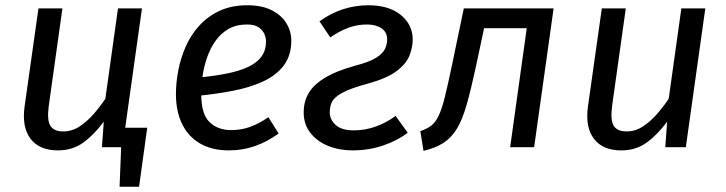

<svg xmlns="http://www.w3.org/2000/svg" viewBox="-20 -559 2755 729"><path d="M415 -74H539L508 150H434L440 0H405ZM200 12Q130 12 96.5 -31.5Q63 -75 73 -152L126 -527H217L165 -156Q158 -102 171.5 -81Q185 -60 220 -60Q253 -60 281.5 -78.5Q310 -97 335 -125.5Q360 -154 380 -184L428 -527H519L445 0H367L374 -97Q337 -47 296 -17.5Q255 12 200 12Z M919 -539Q975 -539 1012 -520Q1049 -501 1067.5 -470.5Q1086 -440 1086 -405Q1086 -348 1057.5 -310.5Q1029 -273 979.5 -250Q930 -227 865.5 -214.5Q801 -202 730 -195L739 -265Q798 -271 844.5 -280.5Q891 -290 923.5 -305.5Q956 -321 973 -344.5Q990 -368 990 -402Q990 -415 984 -429.5Q978 -444 962.5 -455Q947 -466 918 -466Q877 -466 847.5 -449Q818 -432 798 -403.5Q778 -375 766 -340Q754 -305 749 -269.5Q744 -234 744 -202Q744 -126 775.5 -95.5Q807 -65 858 -65Q895 -65 929 -77Q963 -89 999 -114L1038 -52Q995 -21 948.5 -4.5Q902 12 849 12Q785 12 740 -14Q695 -40 671.5 -88Q648 -136 648 -202Q648 -245 657 -292Q666 -339 685.5 -383Q705 -427 737 -462Q769 -497 814 -518Q859 -539 919 -539Z M1379 -539Q1457 -539 1502 -502Q1547 -465 1547 -409Q1547 -379 1534.5 -347.5Q1522 -316 1485 -288.5Q1448 -261 1375 -241Q1308 -223 1277.5 -205.5Q1247 -188 1239.5 -170.5Q1232 -153 1232 -133Q1232 -105 1254.5 -84.5Q1277 -64 1323 -64Q1367 -64 1408 -79Q1449 -94 1482 -119L1528 -55Q1489 -25 1434.5 -6.5Q1380 12 1318 12Q1268 12 1226 -5Q1184 -22 1158.5 -54.5Q1133 -87 1133 -133Q1133 -171 1150.5 -203Q1168 -235 1211 -262Q1254 -289 1330 -310Q1384 -324 1409.5 -340.5Q1435 -357 1442.5 -375Q1450 -393 1450 -409Q1450 -437 1428.5 -451.5Q1407 -466 1373 -466Q1336 -466 1302.5 -453.5Q1269 -441 1234 -417L1193 -478Q1236 -509 1282.5 -524Q1329 -539 1379 -539Z M1741 -527H2082L2008 0H1917L1980 -452H1818L1787 -306Q1768 -218 1751.5 -160.5Q1735 -103 1714 -69Q1693 -35 1663 -16Q1633 3 1588 14L1576 -61Q1602 -70 1618 -82.5Q1634 -95 1646 -120.5Q1658 -146 1669.5 -192.5Q1681 -239 1697 -316Z M2339 12Q2269 12 2235.5 -31.5Q2202 -75 2212 -152L2265 -527H2356L2304 -156Q2297 -102 2310.5 -81Q2324 -60 2359 -60Q2392 -60 2420.5 -78.5Q2449 -97 2474 -125.5Q2499 -154 2519 -184L2567 -527H2658L2584 0H2506L2513 -97Q2476 -47 2435 -17.5Q2394 12 2339 12Z"/></svg>

Font: Fira Sans Variable
Style: Italic
Weight: 397
Italic angle: -8°
Designer: Carrois Corporate & Edenspiekermann AG
Foundry: Carrois Corporate GbR & Edenspiekermann AG
Version: Version 4.202